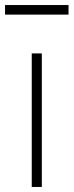

<svg xmlns="http://www.w3.org/2000/svg" viewBox="-21 -742 292 762"><path d="M145 0H105V-530H145ZM251 -684H-1V-722H251Z"/></svg>

Font: Morrison Thin
Style: Regular
Weight: 100
Designer: Pablo Impallari, Rodrigo Fuenzalida (Modified by Dan O. Williams)
Version: Version 0.03;June 6, 2019;FontCreator 11.5.0.2425 64-bit; tt